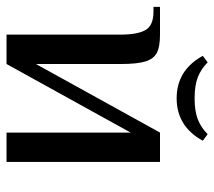

<svg xmlns="http://www.w3.org/2000/svg" viewBox="-54 -602 656 588"><g transform="rotate(90 274.0 -308.0)"><path d="M86 -350Q86 -401 72 -425.5Q58 -450 16 -450H1V-470H86Q123 -470 141.5 -460.5Q160 -451 168 -426Q176 -401 176 -350V-90L386 -470H476V0H386V-380L176 0H86ZM151 -601 171 -616Q191 -596 216 -586Q241 -576 281 -576Q321 -576 346 -586Q371 -596 391 -616L411 -601Q367 -521 281 -521Q195 -521 151 -601Z"/></g></svg>

Font: Philosopher
Style: Regular
Weight: 400
Designer: Jovanny Lemonad
Foundry: Jovanny Lemonad
Version: Version 2.000